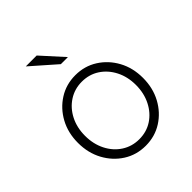

<svg xmlns="http://www.w3.org/2000/svg" viewBox="-194 -822 960 960"><g transform="rotate(-45 286.0 -342.5)"><path d="M286 10Q221 10 169 -23Q117 -56 86.5 -112.5Q56 -169 56 -240Q56 -311 86.5 -367Q117 -423 169 -456Q221 -489 286 -489Q351 -489 403 -456Q455 -423 485.5 -367Q516 -311 516 -240Q516 -169 485.5 -112.5Q455 -56 403 -23Q351 10 286 10ZM286 -36Q338 -36 378.5 -62.5Q419 -89 442.5 -135.5Q466 -182 466 -240Q466 -298 442.5 -344Q419 -390 378.5 -416.5Q338 -443 286 -443Q235 -443 194 -416.5Q153 -390 129.5 -344Q106 -298 106 -240Q106 -182 129.5 -135.5Q153 -89 194 -62.5Q235 -36 286 -36ZM274 -579 142 -695H219L324 -579Z"/></g></svg>

Font: Red Hat Text Light
Style: Regular
Weight: 300
Designer: Pentagram, MCKL
Foundry: Pentagram, MCKL
Version: Version 1.023; ttfautohint (v1.8.3)